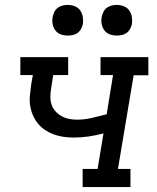

<svg xmlns="http://www.w3.org/2000/svg" viewBox="-20 -763 640 783"><path d="M317 0V-74H378L402 -219Q372 -211 341.5 -206.5Q311 -202 281 -202Q260 -202 239 -205Q218 -208 199 -215Q180 -222 163.5 -233Q147 -244 134.5 -259.5Q122 -275 114 -293.5Q106 -312 103 -332.5Q100 -353 102 -374Q104 -395 107 -417L114 -457H63V-530H258V-457H197L189 -405Q186 -388 185.5 -370.5Q185 -353 190 -337.5Q195 -322 205.5 -310Q216 -298 230 -290Q244 -282 260 -278.5Q276 -275 293 -275Q324 -275 354.5 -282Q385 -289 415 -297L441 -457H390V-530H585V-456H525L461 -74H512V0ZM456 -618Q441 -618 427.5 -623Q414 -628 405.5 -639.5Q397 -651 394.5 -665.5Q392 -680 395 -695Q397 -705 402 -715Q407 -725 416 -731.5Q425 -738 435.5 -740.5Q446 -743 456 -743Q471 -743 485 -737.5Q499 -732 507 -720.5Q515 -709 517.5 -694.5Q520 -680 518 -665Q516 -655 510.5 -645Q505 -635 496 -628.5Q487 -622 476.5 -620Q466 -618 456 -618ZM256 -618Q241 -618 227.5 -623Q214 -628 205.5 -639.5Q197 -651 194.5 -665.5Q192 -680 195 -695Q197 -705 202 -715Q207 -725 216 -731.5Q225 -738 235.5 -740.5Q246 -743 256 -743Q271 -743 285 -737.5Q299 -732 307 -720.5Q315 -709 317.5 -694.5Q320 -680 318 -665Q316 -655 310.5 -645Q305 -635 296 -628.5Q287 -622 276.5 -620Q266 -618 256 -618Z"/></svg>

Font: Iosevka Curly Slab ExObl
Style: Regular
Weight: 400
Width: 7
Italic angle: -9°
Monospace: yes
Designer: Belleve Invis
Foundry: Belleve Invis
Version: Version 11.1.0; ttfautohint (v1.8.3)